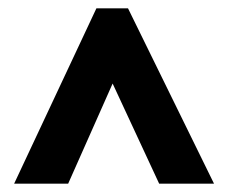

<svg xmlns="http://www.w3.org/2000/svg" viewBox="-20 -827 549 462"><path d="M14 -385 212 -807H288L495 -385H363L251 -626L144 -385Z"/></svg>

Font: Noto Sans Telugu UI Condensed ExtraBold
Style: Regular
Weight: 800
Width: 3
Designer: Jelle Bosma - Monotype Design Team
Foundry: Monotype Imaging Inc.
Version: Version 2.006; ttfautohint (v1.8.4.7-5d5b)